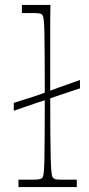

<svg xmlns="http://www.w3.org/2000/svg" viewBox="-20 -760 363 780"><path d="M55 0V-30Q70 -30 82 -30Q94 -30 103 -30Q129 -30 137.5 -31.5Q146 -33 150 -36Q153 -38 155 -44Q157 -50 158.5 -67.5Q160 -85 160.5 -120.5Q161 -156 161.5 -216.5Q162 -277 162 -371Q162 -463 161.5 -523Q161 -583 160.5 -618Q160 -653 158.5 -670Q157 -687 155 -693Q153 -699 150 -701Q146 -705 137.5 -706Q129 -707 105 -707Q98 -707 89 -707Q80 -707 69 -707V-740H185Q185 -731 184.5 -715.5Q184 -700 184 -674Q184 -648 184 -607.5Q184 -567 184 -509Q184 -451 184 -371Q184 -277 184.5 -216.5Q185 -156 186 -120.5Q187 -85 188.5 -67.5Q190 -50 192 -44Q194 -38 197 -36Q202 -32 211 -31Q220 -30 250 -30Q258 -30 268.5 -30Q279 -30 292 -30V0ZM305 -401Q272 -390 253.5 -384Q235 -378 223.5 -374Q212 -370 201.5 -366.5Q191 -363 174 -357Q157 -351 146 -347.5Q135 -344 123 -340Q111 -336 91 -329Q71 -322 36 -310V-342Q70 -353 89.5 -359Q109 -365 121 -369Q133 -373 144 -377Q155 -381 171 -387Q187 -393 197 -396.5Q207 -400 219 -404.5Q231 -409 251 -416Q271 -423 305 -435Z"/></svg>

Font: Ojuju ExtraLight
Style: Regular
Weight: 200
Designer: Chisaokwu Joboson, Mirko Velimirovic
Foundry: Udi Foundry
Version: Version 1.000